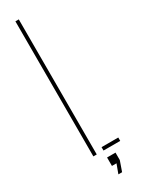

<svg xmlns="http://www.w3.org/2000/svg" viewBox="-248 -820 721 985"><g transform="rotate(-30 112.5 -328.0)"><path d="M60 0V-800H80V0ZM120 0V-20H219V0ZM125 144 145 90H118V40H168V84L147 144Z"/></g></svg>

Font: Big Shoulders Stencil Display Thin
Style: Regular
Weight: 100
Designer: Patric King
Foundry: XO Type Co
Version: Version 1.000